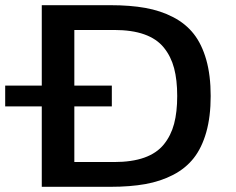

<svg xmlns="http://www.w3.org/2000/svg" viewBox="-40 -720 910 740"><path d="M121 0V-310H-20V-390H121V-700H385.5Q461.5 -700 520.2 -689.5Q579 -679 627.2 -654Q675.5 -629 706.8 -589.2Q738 -549.5 755 -489.5Q772 -429.5 772 -350Q772 -270.5 755 -210.5Q738 -150.5 706.8 -110.8Q675.5 -71 627.2 -46Q579 -21 520.2 -10.5Q461.5 0 385.5 0ZM246.5 -95.5H399.5Q468.5 -95.5 516.2 -112.5Q564 -129.5 591.5 -163.5Q619 -197.5 631 -242.8Q643 -288 643 -350Q643 -412 631 -457.2Q619 -502.5 591.5 -536.5Q564 -570.5 516.2 -587.5Q468.5 -604.5 399.5 -604.5H246.5V-390H391V-310H246.5Z"/></svg>

Font: League Mono Wide Medium
Style: Regular
Weight: 500
Width: 8
Designer: Tyler Finck
Foundry: The League of Moveable Type / Tyler Finck
Version: Version 2.210